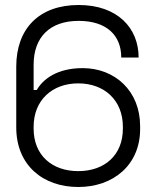

<svg xmlns="http://www.w3.org/2000/svg" viewBox="-20 -734 616 768"><path d="M293 14C433.5 14 540.5 -74.5 540.5 -217.5V-229.5C540.5 -370 440 -461.5 310.5 -461.5C208 -461.5 151.5 -417 127 -374H114.5V-475C114.5 -585.5 179.5 -650.5 294.5 -650.5C406 -650.5 465 -593 465 -504H534.5C534.5 -621.5 450.5 -714 294.5 -714C136.5 -714 45 -619.5 45 -467.5V-224.5C45 -73 152 14 293 14ZM293 -49.5C187.5 -49.5 114.5 -113.5 114.5 -219.5V-227C114.5 -333 188.5 -400.5 293 -400.5C397.5 -400.5 471.5 -333 471.5 -227V-219.5C471.5 -113.5 398.5 -49.5 293 -49.5Z"/></svg>

Font: MCL Standard Light
Style: Regular
Weight: 300
Designer: Květoslav Bartoš
Foundry: Florian Karsten
Version: Version 1.001;Glyphs 3.2.3 (3260)